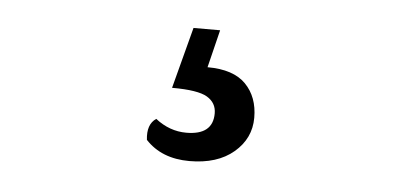

<svg xmlns="http://www.w3.org/2000/svg" viewBox="-30 -65 660 309"><g transform="rotate(5 300.0 89.0)"><path d="M213 168Q210 143 225 133Q248 151 275 151Q318 151 318 116Q318 99 303 90Q288 81 246 81L272 -18H315L300 43Q342 43 362 63.5Q382 84 382 117.5Q382 151 355.5 173.5Q329 196 284 196Q239 196 213 168Z"/></g></svg>

Font: Karma Medium
Style: Regular
Weight: 500
Designer: Joana Correia
Foundry: Indian Type Foundry
Version: Version 1.202;PS 1.0;hotconv 1.0.78;makeotf.lib2.5.61930; tt